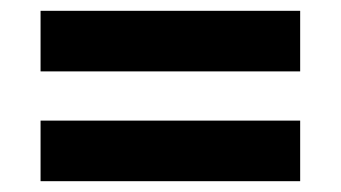

<svg xmlns="http://www.w3.org/2000/svg" viewBox="-20 -508 630 355"><path d="M55 -488H535V-376H55ZM55 -285H535V-173H55Z"/></svg>

Font: Sora-SIA SemiBold
Style: Regular
Weight: 600
Designer: Jonathan Barnbrook, Julián Moncada
Foundry: Barnbrook Fonts
Version: Version 2.000